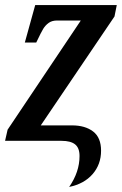

<svg xmlns="http://www.w3.org/2000/svg" viewBox="-20 -556 481 758"><path d="M294 60Q294 28 276.5 14Q259 0 223 0H0L10 -44L299 -475H205Q185 -475 172 -465.5Q159 -456 150.5 -442Q142 -428 125 -392L123 -388H78L119 -536H441L432 -491L141 -61H264Q316 -61 347.5 -37Q379 -13 379 39Q379 93 345.5 131.5Q312 170 253 182Q294 123 294 60Z"/></svg>

Font: Noto Serif CondSemiBold
Style: Italic
Weight: 600
Width: 3
Italic angle: -12°
Designer: Monotype Design Team
Foundry: Monotype Imaging Inc.
Version: Version 1.001